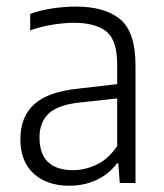

<svg xmlns="http://www.w3.org/2000/svg" viewBox="-20 -570 510 598"><path d="M196 8.5Q126.5 8.5 85 -29.2Q43.5 -67 43.5 -136Q43.5 -206.5 86.8 -245.5Q130 -284.5 224 -294L345 -308V-368.5Q345 -445.5 310.8 -472.2Q276.5 -499 210.5 -499Q181.5 -499 145.8 -493.5Q110 -488 74 -475.5V-526.5Q104.5 -538 143.2 -543.8Q182 -549.5 216.5 -549.5Q307 -549.5 354.5 -509.8Q402 -470 402 -366.5V0H353L348.5 -61H344Q318.5 -27 280 -9.2Q241.5 8.5 196 8.5ZM103 -142Q103 -40 208 -40Q243.5 -40 280 -56.8Q316.5 -73.5 345 -115V-263.5L226.5 -250.5Q161.5 -243.5 132.2 -216.8Q103 -190 103 -142Z"/></svg>

Font: Encode Sans SmCnd Lt
Style: Regular
Weight: 300
Width: 4
Designer: Multiple Designers
Foundry: Impallari Type
Version: Version 3.002; ttfautohint (v1.8.3) -l 8 -r 50 -G 200 -x 14 